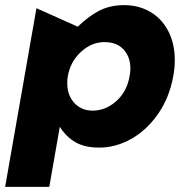

<svg xmlns="http://www.w3.org/2000/svg" viewBox="-41 -563 725 748"><path d="M346 12Q410 12 470.5 -22Q531 -56 575 -119.5Q619 -183 634 -266Q640 -299 640 -328Q640 -393 614.5 -442Q589 -491 544 -517Q499 -543 443 -543Q387 -543 345 -521Q303 -499 262 -459L101 -531L-21 165H151L192 -69Q216 -31 252 -9.5Q288 12 346 12ZM467 -296Q467 -282 464 -267Q454 -207 412.5 -169.5Q371 -132 320 -132Q276 -132 248.5 -162Q221 -192 221 -239Q221 -256 223 -265Q233 -323 274.5 -361Q316 -399 366 -399Q414 -399 440.5 -370Q467 -341 467 -296Z"/></svg>

Font: Geom ExtraBold
Style: Bold Italic
Weight: 800
Italic angle: -10°
Version: Version 1.102